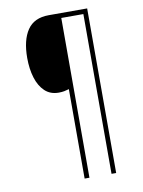

<svg xmlns="http://www.w3.org/2000/svg" viewBox="-96 -919 761 1019"><g transform="rotate(-10 284.5 -409.5)"><path d="M446 34H421V-827H302V34H276V-448Q263 -444 250 -441.5Q237 -439 220 -439Q175 -439 145.5 -467Q116 -495 101.5 -542.5Q87 -590 87 -649Q87 -745 123.5 -799Q160 -853 239 -853H446Z"/></g></svg>

Font: Noto Sans Kannada UI SemiCondensed Thin
Style: Regular
Weight: 100
Width: 4
Designer: Jelle Bosma - Monotype Design Team
Foundry: Monotype Imaging Inc.
Version: Version 2.005; ttfautohint (v1.8.4.7-5d5b)